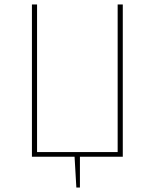

<svg xmlns="http://www.w3.org/2000/svg" viewBox="-20 -702 693 860"><path d="M530 0H338V138H322L314 0H123V-682H146V-21H507V-682H530Z"/></svg>

Font: FiraSans
Style: Regular
Weight: 150
Designer: Carrois Corporate & Edenspiekermann AG
Foundry: Carrois Corporate GbR & Edenspiekermann AG
Version: Version 3.106;PS 003.106;hotconv 1.0.70;makeotf.lib2.5.58329